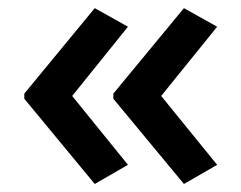

<svg xmlns="http://www.w3.org/2000/svg" viewBox="-20 -505 596 474"><path d="M40 -273.9 213.9 -484.9 295.9 -439 158.2 -268.1 295.9 -98.1 213.9 -50.8 40 -261.2ZM259.8 -273.9 434.1 -484.9 516.1 -439 377.9 -268.1 516.1 -98.1 434.1 -50.8 259.8 -261.2Z"/></svg>

Font: TypoPRO Open Sans
Style: Regular
Weight: 600
Foundry: Ascender Corporation
Version: Version 1.10